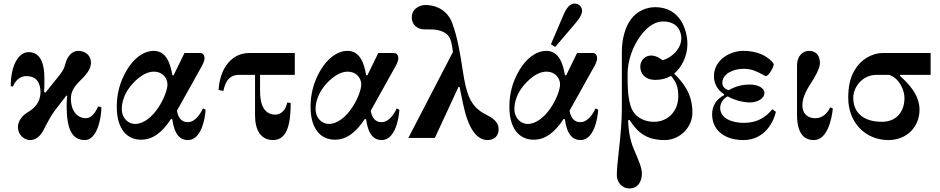

<svg xmlns="http://www.w3.org/2000/svg" viewBox="-20 -770 5248 1072"><path d="M40 -289 52 -287C74 -337 106 -345 128 -345C184 -345 206 -307 206 -255C206 -197 170 -164 136 -144C99 -122 80 -90 80 -60C80 -18 115 12 147 12C194 12 216 -29 229 -55C239 -76 268 -129 284 -150L351 -237L355 -235C353 -213 352 -195 352 -183C352 -50 381 12 454 12C520 12 546 -104 546 -172L528 -176C512 -140 491 -110 458 -110C419 -110 376 -143 376 -218C376 -248 383 -275 424 -316C456 -348 488 -380 488 -420C488 -454 464 -486 416 -486C380 -486 355 -452 346 -417C339 -390 333 -377 312 -350L234 -253L226 -256C228 -286 228 -294 228 -333C228 -413 207 -479 140 -479C86 -479 40 -410 40 -289Z M632 -174C632 -48 690 10 768 10C833 10 886 -31 935 -106L942 -104C954 -14 989 12 1029 12C1100 12 1124 -96 1128 -157L1113 -165C1102 -140 1072 -88 1029 -88C1014 -88 978 -91 968 -152L1103 -394C1111 -408 1122 -429 1122 -445C1122 -460 1114 -474 1098 -474H1010L949 -349L942 -351C932 -413 909 -486 839 -486C780 -486 725 -442 687 -377C649 -312 632 -246 632 -174ZM660 -163C660 -195 672 -256 731 -314C773 -355 808 -370 840 -370C887 -370 915 -334 915 -299C915 -241 835 -78 733 -78C700 -78 660 -106 660 -163Z M1200 -268 1227 -262C1240 -323 1266 -352 1313 -352H1404V-126C1404 -45 1435 12 1505 12C1589 12 1603 -93 1603 -195L1584 -198C1577 -162 1554 -130 1517 -130C1462 -130 1432 -176 1432 -258V-352H1626V-474H1374C1294 -474 1255 -425 1235 -392C1215 -359 1203 -311 1200 -268Z M1714 -174C1714 -48 1772 10 1850 10C1915 10 1968 -31 2017 -106L2024 -104C2036 -14 2071 12 2111 12C2182 12 2206 -96 2210 -157L2195 -165C2184 -140 2154 -88 2111 -88C2096 -88 2060 -91 2050 -152L2185 -394C2193 -408 2204 -429 2204 -445C2204 -460 2196 -474 2180 -474H2092L2031 -349L2024 -351C2014 -413 1991 -486 1921 -486C1862 -486 1807 -442 1769 -377C1731 -312 1714 -246 1714 -174ZM1742 -163C1742 -195 1754 -256 1813 -314C1855 -355 1890 -370 1922 -370C1969 -370 1997 -334 1997 -299C1997 -241 1917 -78 1815 -78C1782 -78 1742 -106 1742 -163Z M2260 0H2408L2540 -285L2546 -284L2566 -188C2594 -53 2641 12 2703 12C2740 12 2764 -12 2764 -48C2764 -93 2725 -114 2692 -131C2605 -175 2584 -245 2564 -374C2549 -473 2535 -559 2505 -641C2481 -706 2424 -742 2354 -742C2330 -742 2279 -726 2279 -672C2279 -633 2310 -606 2348 -606C2378 -606 2407 -606 2424 -602C2469 -592 2487 -572 2496 -546C2502 -528 2506 -502 2509 -480Z M2824 -174C2824 -48 2882 10 2960 10C3025 10 3078 -31 3127 -106L3134 -104C3146 -14 3181 12 3221 12C3292 12 3316 -96 3320 -157L3305 -165C3294 -140 3264 -88 3221 -88C3206 -88 3170 -91 3160 -152L3295 -394C3303 -408 3314 -429 3314 -445C3314 -460 3306 -474 3290 -474H3202L3141 -349L3134 -351C3124 -413 3101 -486 3031 -486C2972 -486 2917 -442 2879 -377C2841 -312 2824 -246 2824 -174ZM2852 -163C2852 -195 2864 -256 2923 -314C2965 -355 3000 -370 3032 -370C3079 -370 3107 -334 3107 -299C3107 -241 3027 -78 2925 -78C2892 -78 2852 -106 2852 -163ZM3056 -523 3080 -508 3197 -645C3222 -674 3230 -697 3230 -709C3230 -734 3211 -750 3187 -750C3165 -750 3145 -730 3128 -691Z M3484 -356C3484 -437 3516 -516 3557 -571C3602 -631 3645 -650 3682 -650C3761 -650 3784 -597 3784 -556C3784 -503 3738 -450 3679 -434C3663 -446 3641 -460 3615 -460C3585 -460 3555 -436 3555 -398C3555 -363 3577 -324 3640 -324C3670 -324 3700 -331 3727 -346C3755 -312 3767 -285 3767 -232C3767 -148 3708 -90 3632 -90C3565 -90 3518 -125 3502 -175C3485 -229 3484 -284 3484 -356ZM3424 208C3424 244 3449 282 3495 282C3548 282 3564 234 3564 198C3564 168 3545 123 3519 63C3494 6 3488 -59 3487 -98L3494 -101C3540 -32 3586 12 3692 12C3775 12 3846 -59 3846 -141C3846 -254 3788 -314 3744 -359C3783 -391 3818 -453 3818 -524C3818 -600 3780 -730 3638 -730C3592 -730 3539 -710 3504 -664C3469 -618 3452 -548 3452 -481V-161C3452 -93 3444 -3 3435 73C3428 130 3424 180 3424 208Z M3956 -132C3956 -38 4032 12 4130 12C4255 12 4302 -98 4312 -146L4292 -160C4258 -118 4211 -84 4133 -84C4067 -84 4001 -109 4001 -168C4001 -193 4018 -220 4043 -232C4078 -212 4126 -198 4168 -198C4208 -198 4248 -219 4248 -251C4248 -280 4210 -298 4166 -298C4136 -298 4094 -293 4048 -266C4021 -276 4013 -291 4013 -308C4013 -356 4071 -386 4133 -386C4179 -386 4212 -368 4241 -352C4248 -348 4254 -345 4257 -345C4269 -345 4300 -392 4300 -411C4300 -417 4252 -486 4130 -486C4056 -486 3966 -436 3966 -344C3966 -305 3986 -266 4023 -244V-239C3981 -217 3956 -181 3956 -132Z M4430 -130C4430 -29 4466 12 4524 12C4599 12 4624 -104 4630 -164L4615 -171C4601 -139 4574 -110 4531 -110C4501 -110 4460 -125 4460 -184C4460 -230 4490 -278 4508 -306C4529 -338 4558 -388 4558 -418C4558 -466 4531 -486 4497 -486C4466 -486 4430 -463 4430 -401Z M4716 -223C4716 -88 4810 12 4940 12C5044 12 5114 -62 5114 -158C5114 -241 5051 -305 5005 -346V-352H5176V-474H4912C4844 -474 4786 -435 4754 -382C4724 -335 4716 -279 4716 -223ZM4744 -225C4744 -280 4792 -352 4874 -352H4945C5004 -331 5030 -264 5030 -223C5030 -145 4984 -90 4904 -90C4811 -90 4744 -132 4744 -225Z"/></svg>

Font: Old Standard
Style: Bold
Weight: 700
Designer: Alexey Kryukov <alexios@thessalonica.org.ru>
Version: Version 2.0.2